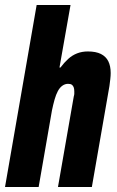

<svg xmlns="http://www.w3.org/2000/svg" viewBox="-26 -745 467 765"><path d="M-6 0 120 -725H255L211 -476H215Q230 -496 246 -510.5Q262 -525 281.5 -532.5Q301 -540 324 -540Q356 -540 376 -530Q396 -520 405.5 -501Q415 -482 415 -454Q415 -443 413.5 -430Q412 -417 410 -402L340 0H205L268 -361Q270 -367 270 -371.5Q270 -376 270 -381Q270 -391 267.5 -397.5Q265 -404 260 -407.5Q255 -411 245 -411Q233 -411 222.5 -403.5Q212 -396 204.5 -382Q197 -368 191.5 -348.5Q186 -329 181 -305L128 0Z"/></svg>

Font: Archivo ExtraCondensed ExtraBold
Style: Italic
Weight: 800
Width: 2
Italic angle: -10°
Designer: Hector Gatti
Foundry: Omnibus-Type
Version: Version 2.001